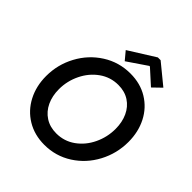

<svg xmlns="http://www.w3.org/2000/svg" viewBox="-246 -1093 1263 1263"><g transform="rotate(45 385.5 -461.5)"><path d="M60.5 -322.8Q60.5 -429.2 110.6 -522.2Q160.6 -615.2 248 -670.9Q335.4 -726.6 441.4 -726.6Q534.2 -726.6 604.2 -683.6Q674.3 -640.6 712.4 -566.2Q750.5 -491.7 750.5 -398.9Q750.5 -291.5 700.9 -198.2Q651.4 -105 564.5 -49.3Q477.5 6.3 372.1 6.3Q280.3 6.3 209.5 -36.4Q138.7 -79.1 99.6 -154.1Q60.5 -229 60.5 -322.8ZM629.9 -399.4Q629.9 -461.9 607.2 -511.2Q584.5 -560.5 541.3 -588.9Q498 -617.2 438.5 -617.2Q365.2 -617.2 306.4 -575.2Q247.6 -533.2 214.4 -464.8Q181.2 -396.5 181.2 -320.8Q181.2 -258.3 204.3 -208.7Q227.5 -159.2 271.2 -130.9Q314.9 -102.5 374.5 -102.5Q448.2 -102.5 506.6 -144.5Q564.9 -186.5 597.4 -254.9Q629.9 -323.2 629.9 -399.4ZM310.1 -813.5 493.7 -928.7H519.5L660.2 -813.5L601.6 -756.8L499 -849.6H493.7L357.4 -756.8Z"/></g></svg>

Font: Reddit Sans Vanilla SemiBold
Style: Italic
Weight: 600
Italic angle: -11.25°
Designer: Stephen Hutchings
Version: Version 1.013